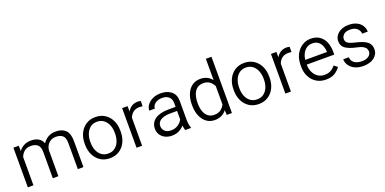

<svg xmlns="http://www.w3.org/2000/svg" viewBox="-11 -1573 4817 2405"><g transform="rotate(-20 2397.5 -370.0)"><path d="M283.2 -474.6Q226.1 -474.6 193.1 -446Q160.2 -417.5 145.5 -376V0H70.8V-528.3H141.6L144 -458Q170.9 -495.1 211.9 -516.6Q252.9 -538.1 307.6 -538.1Q361.8 -538.1 402.6 -515.9Q443.4 -493.7 462.4 -444.8Q488.8 -486.3 532.7 -512.2Q576.7 -538.1 636.7 -538.1Q720.7 -538.1 766.4 -492.7Q812 -447.3 812 -345.7V0H737.3V-346.7Q737.3 -421.4 704.1 -448Q670.9 -474.6 616.7 -474.6Q573.2 -474.6 543.5 -455.8Q513.7 -437 497.1 -408Q480.5 -378.9 478 -347.7V0H403.8V-348.6Q403.8 -418.9 370.6 -446.8Q337.4 -474.6 283.2 -474.6Z M926.8 -257.3V-271Q926.8 -347.7 956.1 -408Q985.4 -468.3 1038.6 -503.2Q1091.8 -538.1 1164.1 -538.1Q1237.3 -538.1 1291 -503.2Q1344.7 -468.3 1373.8 -408Q1402.8 -347.7 1402.8 -271V-257.3Q1402.8 -180.7 1373.8 -120.4Q1344.7 -60.1 1291.3 -25.1Q1237.8 9.8 1165 9.8Q1092.3 9.8 1038.8 -25.1Q985.4 -60.1 956.1 -120.4Q926.8 -180.7 926.8 -257.3ZM1001 -271V-257.3Q1001 -202.1 1019.5 -155.5Q1038.1 -108.9 1074.7 -80.8Q1111.3 -52.7 1165 -52.7Q1218.3 -52.7 1254.6 -80.8Q1291 -108.9 1309.6 -155.5Q1328.1 -202.1 1328.1 -257.3V-271Q1328.1 -325.2 1309.6 -372.1Q1291 -418.9 1254.4 -447.5Q1217.8 -476.1 1164.1 -476.1Q1110.8 -476.1 1074.5 -447.5Q1038.1 -418.9 1019.5 -372.1Q1001 -325.2 1001 -271Z M1770.5 -531.7 1769.5 -462.9Q1749.5 -466.3 1728 -466.3Q1675.3 -466.3 1642.1 -439.9Q1608.9 -413.6 1594.2 -371.1V0H1520V-528.3H1592.3L1593.8 -457Q1614.7 -494.6 1648.7 -516.4Q1682.6 -538.1 1731 -538.1Q1741.2 -538.1 1753.4 -536.1Q1765.6 -534.2 1770.5 -531.7Z M2168.5 0Q2163.6 -11.7 2160.4 -29.1Q2157.2 -46.4 2155.8 -64.5Q2129.9 -34.2 2088.4 -12.2Q2046.9 9.8 1991.7 9.8Q1939 9.8 1899.7 -10.5Q1860.4 -30.8 1838.6 -65.4Q1816.9 -100.1 1816.9 -143.6Q1816.9 -225.1 1881.3 -269.5Q1945.8 -314 2056.2 -314H2154.8V-364.7Q2154.8 -416.5 2123.3 -446.8Q2091.8 -477.1 2031.2 -477.1Q1975.1 -477.1 1939.2 -449Q1903.3 -420.9 1903.3 -382.3H1828.6Q1828.6 -421.4 1854.2 -457Q1879.9 -492.7 1926.5 -515.4Q1973.1 -538.1 2035.2 -538.1Q2120.1 -538.1 2174.6 -494.6Q2229 -451.2 2229 -363.8V-113.3Q2229 -86.4 2233.6 -56.6Q2238.3 -26.9 2246.6 -6.8V0ZM2001.5 -56.2Q2058.1 -56.2 2098.1 -83.7Q2138.2 -111.3 2154.8 -147.5V-259.8H2067.4Q1983.9 -259.8 1937.7 -232.2Q1891.6 -204.6 1891.6 -152.3Q1891.6 -112.3 1920.2 -84.2Q1948.7 -56.2 2001.5 -56.2Z M2355.5 -258.8V-269Q2355.5 -350.1 2380.9 -410.6Q2406.2 -471.2 2452.6 -504.6Q2499 -538.1 2562 -538.1Q2613.8 -538.1 2652.3 -519Q2690.9 -500 2716.8 -465.3V-750H2791.5V0H2722.7L2718.8 -64.5Q2692.9 -28.8 2653.6 -9.5Q2614.3 9.8 2561 9.8Q2499 9.8 2452.6 -24.9Q2406.2 -59.6 2380.9 -120.1Q2355.5 -180.7 2355.5 -258.8ZM2430.2 -269V-258.8Q2430.2 -201.7 2445.8 -155.3Q2461.4 -108.9 2494.1 -81.5Q2526.9 -54.2 2577.6 -54.2Q2631.3 -54.2 2664.8 -78.9Q2698.2 -103.5 2716.8 -141.1V-386.2Q2699.7 -422.4 2666.7 -448.5Q2633.8 -474.6 2578.6 -474.6Q2527.3 -474.6 2494.4 -447Q2461.4 -419.4 2445.8 -372.8Q2430.2 -326.2 2430.2 -269Z M2910.6 -257.3V-271Q2910.6 -347.7 2939.9 -408Q2969.2 -468.3 3022.5 -503.2Q3075.7 -538.1 3147.9 -538.1Q3221.2 -538.1 3274.9 -503.2Q3328.6 -468.3 3357.7 -408Q3386.7 -347.7 3386.7 -271V-257.3Q3386.7 -180.7 3357.7 -120.4Q3328.6 -60.1 3275.1 -25.1Q3221.7 9.8 3148.9 9.8Q3076.2 9.8 3022.7 -25.1Q2969.2 -60.1 2939.9 -120.4Q2910.6 -180.7 2910.6 -257.3ZM2984.9 -271V-257.3Q2984.9 -202.1 3003.4 -155.5Q3022 -108.9 3058.6 -80.8Q3095.2 -52.7 3148.9 -52.7Q3202.1 -52.7 3238.5 -80.8Q3274.9 -108.9 3293.5 -155.5Q3312 -202.1 3312 -257.3V-271Q3312 -325.2 3293.5 -372.1Q3274.9 -418.9 3238.3 -447.5Q3201.7 -476.1 3147.9 -476.1Q3094.7 -476.1 3058.3 -447.5Q3022 -418.9 3003.4 -372.1Q2984.9 -325.2 2984.9 -271Z M3754.4 -531.7 3753.4 -462.9Q3733.4 -466.3 3711.9 -466.3Q3659.2 -466.3 3626 -439.9Q3592.8 -413.6 3578.1 -371.1V0H3503.9V-528.3H3576.2L3577.6 -457Q3598.6 -494.6 3632.6 -516.4Q3666.5 -538.1 3714.8 -538.1Q3725.1 -538.1 3737.3 -536.1Q3749.5 -534.2 3754.4 -531.7Z M4044.4 9.8Q3973.1 9.8 3919.2 -23.4Q3865.2 -56.6 3835 -114.7Q3804.7 -172.9 3804.7 -247.6V-268.1Q3804.7 -352.1 3836.9 -412.6Q3869.1 -473.1 3921.4 -505.6Q3973.6 -538.1 4033.2 -538.1Q4104.5 -538.1 4151.9 -505.6Q4199.2 -473.1 4222.7 -416.5Q4246.1 -359.9 4246.1 -287.6V-249.5H3879.4V-247.6Q3879.4 -193.8 3900.1 -149.4Q3920.9 -105 3958.5 -78.6Q3996.1 -52.2 4047.9 -52.2Q4095.2 -52.2 4129.9 -70.6Q4164.6 -88.9 4191.4 -124L4237.3 -88.4Q4211.4 -49.8 4165.3 -20Q4119.1 9.8 4044.4 9.8ZM4033.2 -476.1Q3972.7 -476.1 3932.1 -432.1Q3891.6 -388.2 3881.8 -311.5H4171.9V-318.4Q4170.4 -357.9 4155.8 -394Q4141.1 -430.2 4111.1 -453.1Q4081.1 -476.1 4033.2 -476.1Z M4668.5 -137.7Q4668.5 -158.2 4658.7 -177Q4648.9 -195.8 4620.8 -211.7Q4592.8 -227.5 4537.1 -238.8Q4448.7 -257.3 4399.2 -290.8Q4349.6 -324.2 4349.6 -389.2Q4349.6 -429.7 4373 -463.6Q4396.5 -497.6 4439.5 -517.8Q4482.4 -538.1 4540.5 -538.1Q4603 -538.1 4647.2 -516.6Q4691.4 -495.1 4715.1 -458.5Q4738.8 -421.9 4738.8 -376.5H4664.1Q4664.1 -413.6 4632.1 -444.8Q4600.1 -476.1 4540.5 -476.1Q4478.5 -476.1 4451.4 -449.2Q4424.3 -422.4 4424.3 -391.1Q4424.3 -369.6 4434.3 -353.5Q4444.3 -337.4 4472.7 -324.5Q4501 -311.5 4555.7 -299.3Q4652.3 -276.9 4697.5 -241.5Q4742.7 -206.1 4742.7 -142.6Q4742.7 -75.2 4688.2 -32.7Q4633.8 9.8 4543.5 9.8Q4475.1 9.8 4427.7 -13.9Q4380.4 -37.6 4356 -75.4Q4331.5 -113.3 4331.5 -155.8H4406.2Q4408.7 -116.2 4429.9 -93.8Q4451.2 -71.3 4481.9 -62Q4512.7 -52.7 4543.5 -52.7Q4604.5 -52.7 4636.5 -77.9Q4668.5 -103 4668.5 -137.7Z"/></g></svg>

Font: Vazirmatn RD Light
Style: Regular
Weight: 300
Designer: Saber Rastikerdar
Foundry: Saber Rastikerdar
Version: Version 32.102